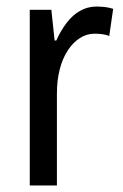

<svg xmlns="http://www.w3.org/2000/svg" viewBox="-20 -567 377 587"><path d="M275 -547Q287 -547 300.5 -545.5Q314 -544 326 -540L314 -457Q304 -461 292.5 -462.5Q281 -464 269 -464Q245 -464 224 -450.5Q203 -437 187 -412.5Q171 -388 162.5 -354.5Q154 -321 154 -282V0H71V-537H137L147 -443H152Q166 -474 184 -497.5Q202 -521 225 -534Q248 -547 275 -547Z"/></svg>

Font: Noto Sans Condensed
Style: Regular
Weight: 400
Width: 3
Version: Version 2.013